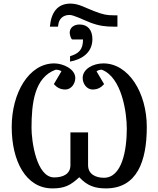

<svg xmlns="http://www.w3.org/2000/svg" viewBox="-20 -1035 880 1066"><path d="M554 -683C497 -683 439 -652 439 -602C439 -570 462 -538 494 -538C523 -538 542 -550 558 -568L516 -639C524 -645 534 -648 545 -648C656 -606 684 -411 684 -321C684 -200 657 -48 557 -48C511 -48 469 -68 469 -118V-300H371V-118C371 -68 329 -50 281 -50C181 -50 155 -255 155 -324C155 -462 171 -605 289 -648C298 -648 314 -646 321 -639L279 -568C295 -550 314 -538 343 -538C375 -538 398 -570 398 -602C398 -652 330 -683 281 -683C141 -683 45 -520 45 -330C45 -140 124 11 271 11C337 11 371 -5 420 -51C464 -4 506 11 568 11C741 11 795 -140 795 -330C795 -520 694 -683 554 -683ZM612 -950C573 -950 552 -954 503 -973C455 -991 418 -1015 371 -1015C299 -1015 264 -966 257 -887H302L304 -900C308 -929 329 -952 366 -952C389 -952 435 -928 483 -909C531 -891 567 -887 612 -887H632V-950ZM422 -899C392 -899 367 -883 367 -853C367 -843 374 -816 382 -816H441C441 -757 415 -737 369 -723V-693C434 -705 493 -742 493 -818C493 -867 468 -899 422 -899Z"/></svg>

Font: Veleka
Style: Regular
Weight: 400
Designer: Stefan Peev, Context Ltd, 2016; SIL International, 1997-2014.
Foundry: Stefan Peev, Context Ltd, 2016
Version: Version 1.000